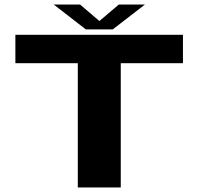

<svg xmlns="http://www.w3.org/2000/svg" viewBox="-20 -829 880 849"><path d="M324 0H514V-549.5H789V-675H48V-549.5H324ZM359.5 -699H478.5L621 -809H505.5L419.5 -736L334 -809H217.5Z"/></svg>

Font: Anybody Expanded
Style: Bold
Weight: 700
Width: 7
Designer: Tyler Finck
Foundry: Etcetera Type Company
Version: Version 1.113;gftools[0.9.25]